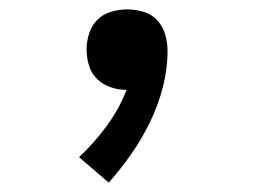

<svg xmlns="http://www.w3.org/2000/svg" viewBox="-20 -183 540 408"><path d="M211 205 148 151Q180 121 206.5 85Q233 49 249 8Q249 8 249 8Q249 8 249 8Q232 8 215.5 2.5Q199 -3 186.5 -15Q174 -27 169 -44Q164 -61 164 -78Q164 -95 169.5 -112Q175 -129 187 -141Q199 -153 216 -158Q233 -163 250 -163Q268 -163 285 -158Q302 -153 314 -140Q326 -127 331 -110Q336 -93 336 -75Q336 -36 326 2.5Q316 41 299 76Q282 111 259.5 143.5Q237 176 211 205Z"/></svg>

Font: iosevka_custom_sans_ss08 Md
Style: Regular
Weight: 500
Designer: Belleve Invis
Foundry: Belleve Invis
Version: Version 10.3.0; ttfautohint (v1.8.3)